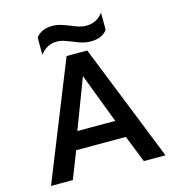

<svg xmlns="http://www.w3.org/2000/svg" viewBox="-127 -997 1015 1105"><g transform="rotate(-15 381.0 -444.5)"><path d="M187 -845Q219 -888 287 -888Q309 -888 330 -882Q351 -876 384 -863Q412 -851 433 -844.5Q454 -838 476 -838Q538 -838 576 -889V-786Q545 -744 476 -744Q451 -744 428 -750.5Q405 -757 375 -770Q345 -782 326.5 -788Q308 -794 287 -794Q258 -794 233.5 -782Q209 -770 187 -742ZM320 -699H443L722 0H593L529 -161H233L170 0H40ZM494 -266 381 -563 268 -266Z"/></g></svg>

Font: Prompt Medium
Style: Regular
Weight: 500
Designer: Katatrad Team
Foundry: CadsonDemak
Version: Version 1.001